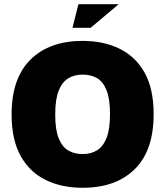

<svg xmlns="http://www.w3.org/2000/svg" viewBox="-20 -876 784 911"><path d="M372 15Q273 15 197 -22Q121 -59 78 -136Q35 -213 35 -333Q35 -505 125 -593.5Q215 -682 372 -682Q471 -682 547 -645Q623 -608 666 -531.5Q709 -455 709 -334Q709 -162 619.5 -73.5Q530 15 372 15ZM372 -145Q411 -145 440 -162.5Q469 -180 485.5 -221.5Q502 -263 502 -335Q502 -407 485.5 -448Q469 -489 440 -505.5Q411 -522 372 -522Q333 -522 304 -504.5Q275 -487 258.5 -446Q242 -405 242 -332Q242 -260 258.5 -219.5Q275 -179 304 -162Q333 -145 372 -145ZM324 -744 352 -856H543L410 -744Z"/></svg>

Font: Maven Pro Black
Style: Regular
Weight: 900
Designer: Joe Prince
Foundry: Joe Prince
Version: Version 2.103